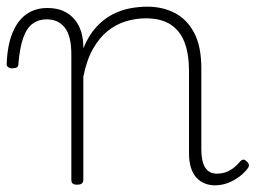

<svg xmlns="http://www.w3.org/2000/svg" viewBox="-76 -539 767 576"><path d="M155 15Q146 15 142 11.5Q138 8 138 0V-376Q138 -431 118.5 -456Q99 -481 64 -481Q40 -481 22 -468Q4 -455 -6.5 -425Q-17 -395 -21 -345Q-21 -340 -25.5 -337Q-30 -334 -40 -334Q-47 -334 -51.5 -337.5Q-56 -341 -56 -346Q-54 -403 -38.5 -440.5Q-23 -478 3.5 -496.5Q30 -515 66 -515Q94 -515 114 -506Q134 -497 147.5 -481Q161 -465 167.5 -443.5Q174 -422 174 -397V-394Q190 -433 212.5 -457.5Q235 -482 261 -495.5Q287 -509 314 -514Q341 -519 366 -519Q412 -519 448.5 -500Q485 -481 506.5 -440.5Q528 -400 528 -334V-93Q528 -69 532.5 -52.5Q537 -36 547.5 -27Q558 -18 575 -18Q586 -18 597 -21Q608 -24 620 -32Q632 -40 643 -53Q648 -59 653 -60Q658 -61 664 -55Q669 -51 670.5 -46Q672 -41 668 -35Q657 -20 640.5 -8Q624 4 606 10.5Q588 17 569 17Q552 17 537.5 11Q523 5 512.5 -7Q502 -19 496.5 -37Q491 -55 491 -80V-326Q491 -376 478 -411Q465 -446 436.5 -465Q408 -484 361 -484Q331 -484 301.5 -475Q272 -466 247 -446Q222 -426 203 -392.5Q184 -359 174 -309V0Q174 8 169.5 11.5Q165 15 155 15Z"/></svg>

Font: Playwrite US Modern Thin
Style: Regular
Weight: 250
Designer: Veronika Burian, José Scaglione
Foundry: TypeTogether
Version: Version 1.003